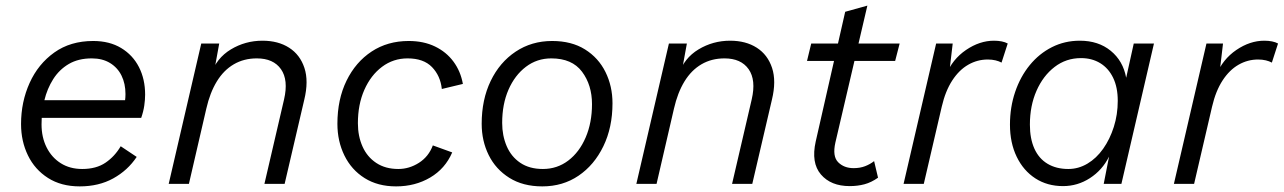

<svg xmlns="http://www.w3.org/2000/svg" viewBox="-20 -655 4573 684"><path d="M264 9Q198 9 151 -21Q104 -51 79.5 -101.5Q55 -152 55 -213Q55 -292 85.5 -359.5Q116 -427 173.5 -468Q231 -509 312 -509Q370 -509 411.5 -484Q453 -459 475 -416Q497 -373 497 -318Q497 -300 494 -279Q491 -258 483 -235H90L91 -298H453L421 -273Q424 -286 425.5 -297Q427 -308 427 -320Q427 -357 413 -385.5Q399 -414 372 -430.5Q345 -447 307 -447Q259 -447 225 -427Q191 -407 169.5 -373Q148 -339 138 -297.5Q128 -256 128 -212Q128 -166 146 -130Q164 -94 196.5 -73.5Q229 -53 273 -53Q323 -53 356 -75.5Q389 -98 410 -134L467 -96Q435 -48 383.5 -19.5Q332 9 264 9Z M581 0 697 -500H761L740 -385L731 -389Q751 -448 802.5 -479Q854 -510 915 -510Q971 -510 1010 -485Q1049 -460 1064.5 -413Q1080 -366 1064 -300L994 0H922L992 -301Q1008 -370 981 -408.5Q954 -447 895 -447Q849 -447 813 -426Q777 -405 752.5 -365Q728 -325 715 -268L653 0Z M1391 9Q1326 9 1279 -20.5Q1232 -50 1207 -101Q1182 -152 1182 -214Q1182 -301 1214.5 -367.5Q1247 -434 1304 -471.5Q1361 -509 1436 -509Q1489 -509 1529.5 -489.5Q1570 -470 1595.5 -435.5Q1621 -401 1629 -356L1554 -338Q1549 -385 1519 -416Q1489 -447 1432 -447Q1381 -447 1341 -417Q1301 -387 1278 -335Q1255 -283 1255 -216Q1255 -170 1271.5 -133Q1288 -96 1320.5 -74.5Q1353 -53 1399 -53Q1438 -53 1472.5 -75Q1507 -97 1522 -137L1591 -112Q1566 -54 1512.5 -22.5Q1459 9 1391 9Z M1912 9Q1843 9 1794.5 -21.5Q1746 -52 1721 -102.5Q1696 -153 1696 -214Q1696 -300 1728 -366.5Q1760 -433 1817 -471Q1874 -509 1947 -509Q2016 -509 2064 -479Q2112 -449 2137 -398.5Q2162 -348 2162 -287Q2162 -201 2129.5 -134Q2097 -67 2041 -29Q1985 9 1912 9ZM1914 -53Q1965 -53 2004.5 -83Q2044 -113 2066.5 -165.5Q2089 -218 2089 -284Q2089 -352 2053.5 -399.5Q2018 -447 1944 -447Q1893 -447 1853.5 -417Q1814 -387 1791.5 -335.5Q1769 -284 1769 -217Q1769 -172 1785 -134.5Q1801 -97 1833.5 -75Q1866 -53 1914 -53Z M2247 0 2363 -500H2427L2406 -385L2397 -389Q2417 -448 2468.5 -479Q2520 -510 2581 -510Q2637 -510 2676 -485Q2715 -460 2730.5 -413Q2746 -366 2730 -300L2660 0H2588L2658 -301Q2674 -370 2647 -408.5Q2620 -447 2561 -447Q2515 -447 2479 -426Q2443 -405 2418.5 -365Q2394 -325 2381 -268L2319 0Z M3007 8Q2940 8 2904.5 -33.5Q2869 -75 2886 -151L2991 -613L3070 -635L2956 -147Q2945 -98 2966 -77Q2987 -56 3021 -56Q3044 -56 3062 -63Q3080 -70 3094 -81L3108 -22Q3084 -5 3059.5 1.5Q3035 8 3007 8ZM2855 -438 2870 -500H3185L3169 -438Z M3199 0 3315 -500H3374L3360 -381L3350 -388Q3373 -444 3421.5 -477Q3470 -510 3521 -510Q3536 -510 3548.5 -507.5Q3561 -505 3570 -500L3548 -432Q3539 -437 3526.5 -440Q3514 -443 3499 -443Q3462 -443 3429.5 -424.5Q3397 -406 3372.5 -368.5Q3348 -331 3335 -275L3271 0Z M3767 8Q3711 8 3668.5 -19.5Q3626 -47 3602 -96.5Q3578 -146 3578 -211Q3578 -273 3596.5 -327.5Q3615 -382 3648.5 -423Q3682 -464 3727.5 -487Q3773 -510 3827 -510Q3893 -510 3937 -474Q3981 -438 3992 -378L4019 -500H4091L3975 0H3912L3931 -97Q3907 -49 3863 -20.5Q3819 8 3767 8ZM3786 -53Q3822 -53 3854 -72Q3886 -91 3910 -125Q3934 -159 3948 -203Q3962 -247 3962 -296Q3962 -344 3945.5 -378Q3929 -412 3899.5 -430Q3870 -448 3831 -448Q3778 -448 3737 -416.5Q3696 -385 3672.5 -331.5Q3649 -278 3649 -211Q3649 -161 3665 -125.5Q3681 -90 3712 -71.5Q3743 -53 3786 -53Z M4162 0 4278 -500H4337L4323 -381L4313 -388Q4336 -444 4384.5 -477Q4433 -510 4484 -510Q4499 -510 4511.5 -507.5Q4524 -505 4533 -500L4511 -432Q4502 -437 4489.5 -440Q4477 -443 4462 -443Q4425 -443 4392.5 -424.5Q4360 -406 4335.5 -368.5Q4311 -331 4298 -275L4234 0Z"/></svg>

Font: Kantumruy Pro
Style: Italic
Weight: 400
Italic angle: -13°
Designer: Sovichet Tep
Foundry: Sovichet Tep
Version: Version 1.002